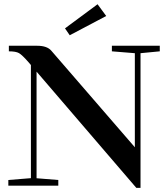

<svg xmlns="http://www.w3.org/2000/svg" viewBox="-20 -880 794 910"><path d="M310.5 -712.9 288.1 -745.6 442.4 -859.9 483.4 -804.2ZM19.5 0V-26.9L126.5 -35.6V-571.8L115.7 -584.5Q85 -619.6 70.1 -628.2Q55.2 -636.7 22 -636.7V-663.1H156.2Q203.6 -663.1 223.6 -639.2L619.1 -182.1V-627.9L510.3 -636.7V-663.1H737.3V-636.7L646 -627.9V10.3H626L153.3 -540.5V-35.2L256.3 -26.9V0Z"/></svg>

Font: Elstob 18pt SemiBold
Style: Regular
Weight: 600
Designer: Peter S. Baker
Version: Version 1.015